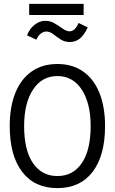

<svg xmlns="http://www.w3.org/2000/svg" viewBox="-20 -956 590 987"><path d="M275 11Q158 11 94 -72.5Q30 -156 30 -308Q30 -406 58.5 -477.5Q87 -549 142 -588Q197 -627 275 -627Q353 -627 408 -588Q463 -549 491.5 -477.5Q520 -406 520 -308Q520 -156 456 -72.5Q392 11 275 11ZM275 -51Q355 -51 400.5 -117.5Q446 -184 446 -308Q446 -425 400.5 -495Q355 -565 275 -565Q195 -565 149.5 -495Q104 -425 104 -308Q104 -184 149.5 -117.5Q195 -51 275 -51ZM384 -838 431 -815Q411 -773 389 -756.5Q367 -740 339 -740Q312 -740 291.5 -753.5Q271 -767 253.5 -780.5Q236 -794 218 -794Q204 -794 190 -783.5Q176 -773 167 -752L119 -774Q131 -807 157 -828Q183 -849 213 -849Q239 -849 261.5 -835.5Q284 -822 303 -808.5Q322 -795 338 -795Q351 -795 362.5 -805Q374 -815 384 -838ZM130 -879V-936H410V-879Z"/></svg>

Font: Inconsolata SemiExpanded
Style: Regular
Weight: 400
Width: 6
Monospace: yes
Designer: Raph Levien, Cyreal, Brenton Simpson
Foundry: Raph Levien, Cyreal, Google
Version: Version 3.000; ttfautohint (v1.8.2.53-6de2)